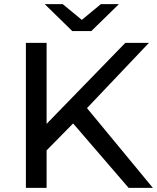

<svg xmlns="http://www.w3.org/2000/svg" viewBox="-20 -907 759 927"><path d="M333 -311 205 -181V0H105V-700H205V-309L585 -700H699L400 -385L718 0H601ZM554 -887 421 -757H329L196 -887H283L375 -811L467 -887Z"/></svg>

Font: Idrija
Style: Regular
Weight: 500
Designer: Julieta Ulanovsky
Foundry: Julieta Ulanovsky
Version: Version 7.200